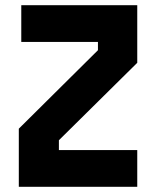

<svg xmlns="http://www.w3.org/2000/svg" viewBox="-20 -720 602 740"><path d="M131.5 -71H442.5H131.5V-203L437 -503.5V-629.5H131H437V-503.5L131.5 -203ZM52.5 0V-224L357.5 -526.5V-558.5H62V-700H509V-478L207 -179.5V-141.5H509V0Z"/></svg>

Font: Tourney Black
Style: Regular
Weight: 900
Version: Version 1.015